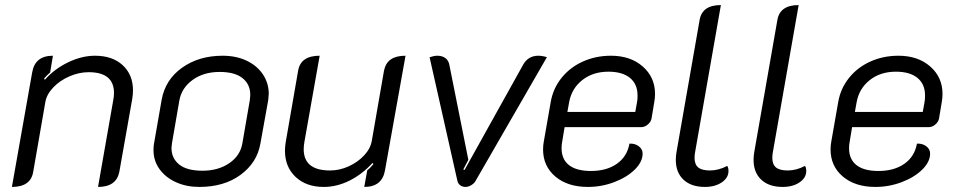

<svg xmlns="http://www.w3.org/2000/svg" viewBox="-20 -729 3774 758"><path d="M107 -443Q118 -509 189 -509L178 -443Q163 -430 154 -419L157 -414Q195 -457 249 -483Q303 -509 355 -509Q424 -509 464.5 -471.5Q505 -434 505 -372Q505 -356 502 -338L451 -50Q439 9 367 9L427 -333Q430 -348 430 -362Q430 -444 330 -444Q292 -444 254 -427.5Q216 -411 190 -383.5Q164 -356 159 -326L111 -50Q101 9 27 9Z M586 -136Q586 -153 588 -162L618 -334Q632 -414 698.5 -461.5Q765 -509 859 -509Q913 -509 954.5 -489Q996 -469 1018.5 -434.5Q1041 -400 1041 -359Q1041 -352 1039 -334L1008 -162Q995 -87 930 -39Q865 9 767 9Q716 9 675 -9.5Q634 -28 610 -61Q586 -94 586 -136ZM937 -164 966 -332Q968 -348 968 -355Q968 -396 937.5 -420.5Q907 -445 847 -445Q784 -445 740.5 -413.5Q697 -382 688 -332L659 -164Q657 -150 657 -145Q657 -104 687.5 -79.5Q718 -55 779 -55Q842 -55 885.5 -85Q929 -115 937 -164Z M1500 -57Q1489 9 1418 9L1430 -57Q1441 -65 1454 -81L1451 -86Q1410 -41 1360 -16Q1310 9 1258 9Q1189 9 1147 -30.5Q1105 -70 1105 -134Q1105 -150 1108 -168L1157 -450Q1167 -509 1242 -509L1182 -170Q1179 -154 1179 -140Q1179 -56 1283 -56Q1321 -56 1357 -72.5Q1393 -89 1418 -116Q1443 -143 1448 -174L1496 -450Q1502 -480 1523 -494.5Q1544 -509 1581 -509Z M1786 -14 1676 -503Q1694 -509 1706 -509Q1726 -509 1738.5 -499.5Q1751 -490 1754 -473L1829 -98L1809 -60L1814 -58L2045 -473Q2065 -509 2105 -509Q2114 -509 2124.5 -507Q2135 -505 2139 -503L1857 -14Q1852 -5 1840.5 2Q1829 9 1818 9Q1806 9 1797.5 3Q1789 -3 1786 -14Z M2124 -139Q2124 -155 2127 -171L2154 -325Q2163 -379 2196.5 -421Q2230 -463 2281 -486Q2332 -509 2392 -509Q2469 -509 2517.5 -466.5Q2566 -424 2566 -358Q2566 -343 2563 -326L2552 -260Q2549 -247 2537 -237Q2525 -227 2511 -227H2209L2200 -173Q2197 -158 2197 -144Q2197 -100 2226.5 -77Q2256 -54 2313 -54Q2375 -54 2415.5 -82.5Q2456 -111 2465 -162Q2487 -163 2502 -151.5Q2517 -140 2517 -123Q2517 -90 2486 -59.5Q2455 -29 2405 -10Q2355 9 2301 9Q2221 9 2172.5 -32Q2124 -73 2124 -139ZM2488 -287 2495 -326Q2497 -335 2497 -352Q2497 -397 2467 -421.5Q2437 -446 2382 -446Q2321 -446 2279 -413Q2237 -380 2227 -326L2220 -287Z M2648 -98Q2648 -114 2651 -130L2742 -650Q2752 -709 2826 -709L2725 -133Q2722 -118 2722 -106Q2722 -80 2736.5 -68Q2751 -56 2783 -56Q2817 -56 2851 -74Q2856 -67 2856 -54Q2856 -27 2829.5 -9Q2803 9 2763 9Q2709 9 2678.5 -19.5Q2648 -48 2648 -98Z M2955 -98Q2955 -114 2958 -130L3049 -650Q3059 -709 3133 -709L3032 -133Q3029 -118 3029 -106Q3029 -80 3043.5 -68Q3058 -56 3090 -56Q3124 -56 3158 -74Q3163 -67 3163 -54Q3163 -27 3136.5 -9Q3110 9 3070 9Q3016 9 2985.5 -19.5Q2955 -48 2955 -98Z M3259 -139Q3259 -155 3262 -171L3289 -325Q3298 -379 3331.5 -421Q3365 -463 3416 -486Q3467 -509 3527 -509Q3604 -509 3652.5 -466.5Q3701 -424 3701 -358Q3701 -343 3698 -326L3687 -260Q3684 -247 3672 -237Q3660 -227 3646 -227H3344L3335 -173Q3332 -158 3332 -144Q3332 -100 3361.5 -77Q3391 -54 3448 -54Q3510 -54 3550.5 -82.5Q3591 -111 3600 -162Q3622 -163 3637 -151.5Q3652 -140 3652 -123Q3652 -90 3621 -59.5Q3590 -29 3540 -10Q3490 9 3436 9Q3356 9 3307.5 -32Q3259 -73 3259 -139ZM3623 -287 3630 -326Q3632 -335 3632 -352Q3632 -397 3602 -421.5Q3572 -446 3517 -446Q3456 -446 3414 -413Q3372 -380 3362 -326L3355 -287Z"/></svg>

Font: K2D Light
Style: Italic
Weight: 300
Italic angle: -10°
Designer: Katatrad Aksorn Co.,Ltd.
Foundry: Cadson Demak Co.,Ltd.
Version: Version 1.000; ttfautohint (v1.6)